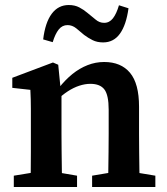

<svg xmlns="http://www.w3.org/2000/svg" viewBox="-20 -745 664 765"><path d="M35 0V-45L139 -62H188L287 -45V0ZM101 0Q102 -25 102.5 -62.5Q103 -100 103 -140Q103 -180 103 -212V-265Q103 -292 103 -311.5Q103 -331 102.5 -349Q102 -367 101 -387L29 -395V-435L191 -496L212 -487L223 -376L225 -374V-212Q225 -180 225.5 -140Q226 -100 226.5 -62.5Q227 -25 228 0ZM347 0V-45L448 -62H497L599 -45V0ZM410 0Q411 -25 411.5 -62Q412 -99 412.5 -139Q413 -179 413 -212V-308Q413 -366 396 -388.5Q379 -411 340 -411Q319 -411 296 -403.5Q273 -396 250 -381Q227 -366 202 -342L195 -394H214Q240 -427 268.5 -450Q297 -473 329 -485.5Q361 -498 395 -498Q462 -498 498 -455Q534 -412 534 -320V-212Q534 -179 534.5 -139Q535 -99 535.5 -62Q536 -25 537 0ZM152 -588Q160 -655 186 -690Q212 -725 254 -725Q278 -725 296 -715.5Q314 -706 328 -694Q346 -680 361 -667Q376 -654 395 -654Q416 -654 430 -672Q444 -690 454 -724L492 -712Q483 -646 458 -611Q433 -576 391 -576Q367 -576 349 -585Q331 -594 315 -606Q300 -619 284 -632Q268 -645 249 -645Q228 -645 214 -627.5Q200 -610 190 -577Z"/></svg>

Font: Source Serif 4 18pt SemiBold
Style: Regular
Weight: 600
Designer: Frank Grießhammer
Foundry: Adobe Systems Incorporated
Version: Version 4.004;hotconv 1.0.116;makeotfexe 2.5.65601